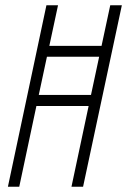

<svg xmlns="http://www.w3.org/2000/svg" viewBox="-20 -708 482 728"><path d="M10 0 156 -688H200L167 -534H365L398 -688H442L295 0H251L316 -306H118L53 0ZM127 -348H325L356 -493H158Z"/></svg>

Font: Saira ExtraCondensed ExtraLight
Style: Italic
Weight: 250
Width: 2
Italic angle: -12°
Designer: Hector Gatti with collaboration of the Omnibus-Type team
Foundry: Omnibus-Type
Version: Version 1.101